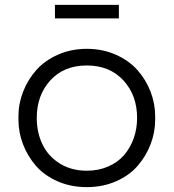

<svg xmlns="http://www.w3.org/2000/svg" viewBox="-20 -746 709 783"><path d="M464.8 -670.9H204.1V-726.1H464.8ZM55.2 -257.8V-272Q55.2 -323.7 74.5 -372.8Q93.8 -421.9 128.4 -460.7Q163.1 -499.5 216.8 -523.2Q270.5 -546.9 334 -546.9Q397.9 -546.9 451.7 -523.2Q505.4 -499.5 540 -460.7Q574.7 -421.9 593.8 -372.8Q612.8 -323.7 612.8 -272V-257.8Q612.8 -206.5 594.2 -158Q575.7 -109.4 541.7 -70.1Q507.8 -30.8 453.6 -6.8Q399.4 17.1 334 17.1Q268.6 17.1 214.4 -6.8Q160.2 -30.8 126.2 -70.1Q92.3 -109.4 73.7 -158Q55.2 -206.5 55.2 -257.8ZM334 -49.8Q381.8 -49.8 421.1 -66.9Q460.4 -84 485.8 -113.3Q511.2 -142.6 525.1 -181.6Q539.1 -220.7 539.1 -265.1Q539.1 -357.4 483.2 -418.2Q427.2 -479 334 -479Q240.7 -479 185.3 -418.2Q129.9 -357.4 129.9 -265.1Q129.9 -205.6 153.3 -157Q176.8 -108.4 223.9 -79.1Q271 -49.8 334 -49.8Z"/></svg>

Font: Sora Light
Style: Regular
Weight: 300
Designer: Jonathan Barnbrook, Julián Moncada
Foundry: Barnbrook Fonts
Version: Version 2.000